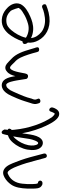

<svg xmlns="http://www.w3.org/2000/svg" viewBox="791 -1393 752 2374"><g transform="rotate(-90 1167.0 -206.0)"><path d="M83 -307C91 -388 131 -448 187 -476H188C209 -488 219 -493 235 -481C244 -474 253 -461 264 -443C276 -422 288 -396 299 -366C332 -280 346 -230 375 -120L401 -24C410 13 462 -2 456 -37L430 -135C401 -247 385 -299 351 -386C331 -438 310 -496 269 -526C230 -553 196 -545 160 -526C124 -506 95 -478 72 -445C36 -394 25 -322 22 -243V-180C22 -141 23 -94 49 -73C60 -63 72 -57 85 -57H93C108 -57 121 -70 121 -85C121 -100 108 -113 93 -113H90C81 -121 78 -148 78 -180V-243C79 -264 80 -284 83 -307Z M559 -232C571 -291 602 -349 635 -387C647 -400 656 -411 668 -419C655 -356 648 -283 636 -218C629 -178 605 -107 585 -110C582 -110 579 -111 574 -114C554 -136 550 -187 559 -232ZM749 -486C750 -502 752 -515 753 -527C745 -543 732 -568 711 -560C704 -558 701 -554 698 -549C694 -537 686 -506 682 -484C641 -472 617 -452 591 -422C552 -378 516 -312 504 -242C493 -177 497 -112 534 -75C561 -48 605 -42 636 -73C668 -103 682 -156 691 -208C696 -241 701 -274 706 -309C716 -252 730 -197 748 -143C775 -60 817 37 862 96C883 123 904 140 925 147C978 162 1003 121 1016 94L1024 72C1037 34 982 3 972 52L964 72C959 83 954 91 948 96H947V94H943L942 93C936 91 923 81 907 63C828 -51 767 -227 750 -402C748 -415 747 -425 747 -437C759 -444 775 -477 749 -486Z M1473 -499C1439 -475 1424 -435 1413 -392C1402 -457 1385 -540 1324 -557C1283 -568 1249 -549 1229 -531C1215 -519 1202 -502 1189 -481C1176 -459 1160 -424 1138 -372C1104 -292 1101 -265 1080 -204C1069 -174 1062 -146 1074 -112L1080 -96C1089 -71 1149 -83 1132 -115L1126 -131C1119 -151 1123 -162 1132 -185V-186H1133C1138 -203 1144 -223 1150 -246C1159 -279 1223 -428 1238 -453C1249 -470 1259 -482 1268 -490V-491C1276 -498 1283 -501 1291 -503C1310 -508 1312 -505 1324 -492C1332 -481 1339 -465 1344 -445V-444C1356 -404 1364 -346 1371 -303C1374 -282 1376 -266 1378 -258C1381 -246 1391 -239 1404 -236C1441 -229 1445 -266 1450 -293C1453 -310 1457 -329 1461 -349C1471 -393 1482 -437 1507 -455C1522 -465 1538 -449 1555 -433L1585 -402C1609 -382 1626 -359 1642 -327C1667 -276 1694 -189 1709 -128L1715 -111C1717 -106 1722 -102 1728 -100C1749 -93 1773 -101 1769 -124V-125L1764 -145H1763C1759 -156 1754 -176 1746 -202C1719 -296 1689 -385 1624 -443C1604 -461 1588 -480 1565 -498C1538 -519 1502 -525 1473 -499Z M1814 -292C1803 -269 1817 -250 1827 -239C1823 -184 1833 -148 1855 -107C1902 -19 2001 45 2142 29C2184 24 2217 16 2245 6L2284 -8C2292 -10 2296 -15 2299 -18C2309 -41 2289 -68 2265 -61H2264L2225 -46C2202 -38 2173 -32 2135 -27C2061 -18 1996 -39 1957 -71C1920 -102 1889 -142 1883 -199C1911 -184 1943 -175 1983 -172C2049 -168 2107 -189 2152 -209C2211 -235 2276 -272 2304 -330V-331C2329 -394 2295 -452 2262 -486C2232 -516 2195 -544 2146 -555C2047 -576 1984 -531 1938 -479C1901 -434 1864 -368 1843 -304C1827 -304 1817 -296 1814 -292ZM1887 -262 1888 -264C1902 -329 1944 -399 1982 -443C2011 -476 2038 -499 2084 -503C2149 -510 2190 -480 2221 -448C2229 -439 2266 -341 2253 -347C2241 -325 2215 -306 2188 -292V-291H2187C2151 -267 2107 -249 2058 -235C1994 -217 1928 -234 1887 -262Z"/></g></svg>

Font: Stray Cat
Style: Bd
Weight: 700
Version: Version 1.0